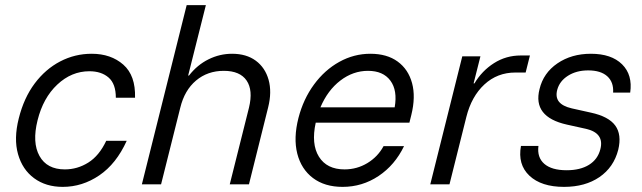

<svg xmlns="http://www.w3.org/2000/svg" viewBox="-20 -720 2507 750"><path d="M225 10Q159.2 10 113.3 -23.8Q67.5 -57.5 50.4 -117.9Q33.3 -178.3 53.3 -257.5Q73.3 -337.5 115.4 -393.8Q157.5 -450 215 -480Q272.5 -510 338.3 -510Q413.3 -510 461.7 -467.5Q510 -425 507.5 -338.3H432.5Q432.5 -392.5 404.2 -417.1Q375.8 -441.7 329.2 -441.7Q259.2 -441.7 203.8 -389.6Q148.3 -337.5 126.7 -250Q105 -163.3 134.2 -110.8Q163.3 -58.3 233.3 -58.3Q282.5 -58.3 325 -85Q367.5 -111.7 395 -170H475Q434.2 -80 367.9 -35Q301.7 10 225 10Z M534.2 0 709.2 -700H784.2L715 -425H718.3Q750.8 -466.7 794.6 -488.3Q838.3 -510 886.7 -510Q942.5 -510 979.2 -482.9Q1015.8 -455.8 1029.2 -408.3Q1042.5 -360.8 1027.5 -300.8L952.5 0H877.5L952.5 -299.2Q969.2 -367.5 943.3 -405.4Q917.5 -443.3 854.2 -443.3Q790.8 -443.3 745.8 -405.4Q700.8 -367.5 684.2 -299.2L609.2 0Z M1318.3 10Q1248.3 10 1202.5 -24.6Q1156.7 -59.2 1141.2 -120Q1125.8 -180.8 1145.8 -259.2Q1165 -333.3 1206.7 -390Q1248.3 -446.7 1305.4 -478.3Q1362.5 -510 1426.7 -510Q1491.7 -510 1533.3 -479.6Q1575 -449.2 1589.6 -395.4Q1604.2 -341.7 1586.7 -270.8L1579.2 -240.8H1213.3Q1195 -157.5 1225.8 -107.9Q1256.7 -58.3 1325.8 -58.3Q1374.2 -58.3 1415 -82.9Q1455.8 -107.5 1478.3 -149.2H1558.3Q1522.5 -75 1458.8 -32.5Q1395 10 1318.3 10ZM1231.7 -300.8H1521.7Q1533.3 -366.7 1505 -405Q1476.7 -443.3 1417.5 -443.3Q1359.2 -443.3 1309.6 -405.4Q1260 -367.5 1231.7 -300.8Z M1660.8 0 1785.8 -500H1856.7L1830 -394.2H1833.3Q1862.5 -443.3 1909.6 -473.3Q1956.7 -503.3 2014.2 -503.3H2050L2033.3 -436.7H1993.3Q1922.5 -436.7 1872.1 -390Q1821.7 -343.3 1801.7 -263.3L1735.8 0Z M2183.3 10Q2094.2 10 2047.9 -33.8Q2001.7 -77.5 2015 -150H2083.3Q2077.5 -105 2106.2 -80Q2135 -55 2193.3 -55Q2246.7 -55 2280.8 -76.2Q2315 -97.5 2325 -136.7Q2341.7 -200 2269.2 -216.7L2194.2 -233.3Q2060 -263.3 2087.5 -371.7Q2102.5 -435 2157.5 -472.5Q2212.5 -510 2288.3 -510Q2368.3 -510 2410 -468.8Q2451.7 -427.5 2441.7 -358.3H2375Q2377.5 -399.2 2352.1 -422.1Q2326.7 -445 2277.5 -445Q2231.7 -445 2198.8 -424.2Q2165.8 -403.3 2156.7 -369.2Q2149.2 -340.8 2163.3 -322.9Q2177.5 -305 2213.3 -296.7L2288.3 -280Q2357.5 -265 2383.3 -229.6Q2409.2 -194.2 2395 -135Q2377.5 -66.7 2321.7 -28.3Q2265.8 10 2183.3 10Z"/></svg>

Font: Funnel Sans Light
Style: Italic
Weight: 300
Italic angle: -14.036°
Designer: NORD ID, Kristian Moeller
Foundry: Dicotype
Version: Version 1.000